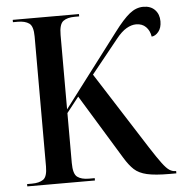

<svg xmlns="http://www.w3.org/2000/svg" viewBox="-52 -771 775 820"><g transform="rotate(-5 335.5 -360.5)"><path d="M32 0V-10H53Q84 -10 101.5 -22Q119 -34 119 -78V-635Q119 -679 101.5 -691.5Q84 -704 53 -704H32V-714H316V-704H297Q265 -704 247.5 -691Q230 -678 230 -632V-313L466 -624Q505 -676 533 -698.5Q561 -721 592 -721Q624 -721 642 -702Q660 -683 660 -653Q660 -625 646.5 -608.5Q633 -592 617 -591Q613 -617 597 -633Q581 -649 555 -649Q535 -649 513.5 -636.5Q492 -624 469 -595L353 -451L565 -119Q594 -74 612 -50Q630 -26 642.5 -18Q655 -10 668 -10H671V0H642Q580 0 545.5 -8Q511 -16 491 -34.5Q471 -53 451 -86L282 -363L230 -297V-83Q230 -36 247.5 -23Q265 -10 297 -10H322V0Z"/></g></svg>

Font: Noto Serif Display SemiCondensed Medium
Style: Regular
Weight: 500
Width: 4
Designer: Monotype Design Team
Foundry: Monotype Imaging Inc.
Version: Version 2.009